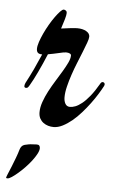

<svg xmlns="http://www.w3.org/2000/svg" viewBox="-109 -465 430 707"><g transform="rotate(5 106.0 -111.5)"><path d="M270 -162.1Q263.2 -148.9 252.4 -131.6Q241.7 -114.3 228 -95.9Q214.4 -77.6 198.5 -59.6Q182.6 -41.5 165.8 -27.6Q148.9 -13.7 131.6 -4.9Q114.3 3.9 98.1 3.9Q87.9 3.9 77.9 1Q67.9 -2 59.8 -8.1Q51.8 -14.2 46.9 -23.4Q42 -32.7 42 -45.9Q42 -64 49.1 -84.2Q56.2 -104.5 67.1 -125.2Q78.1 -146 90.6 -166Q103 -186 114 -204.3Q125 -222.7 132.1 -237.8Q139.2 -252.9 139.2 -264.2Q139.2 -268.6 134 -271.2Q128.9 -273.9 120.1 -273.9Q115.7 -273.9 108.6 -272.5Q101.6 -271 92.8 -269Q84 -267.1 74 -264.9Q64 -262.7 54.2 -261.2Q39.1 -224.6 23.9 -192.9Q8.8 -161.1 -2 -143.1Q-5.9 -136.2 -8.5 -133.5Q-11.2 -130.9 -15.1 -130.9Q-22 -130.9 -22 -137.2Q-22 -139.6 -21.2 -142.8Q-20.5 -146 -19 -148.9Q-4.9 -175.3 8.1 -202.9Q21 -230.5 33.2 -258.8Q22 -258.8 17.1 -263.4Q12.2 -268.1 12.2 -277.8Q12.2 -288.1 17.3 -303.5Q22.5 -318.8 30.3 -335.7Q38.1 -352.5 47.9 -369.4Q57.6 -386.2 67.4 -399.7Q77.1 -413.1 85.2 -421.6Q93.3 -430.2 98.1 -430.2Q102.1 -430.2 106 -427.2Q109.9 -424.3 109.9 -418.9Q109.9 -411.6 105.5 -396Q101.1 -380.4 94.2 -359.9Q114.7 -362.8 130.1 -364.5Q145.5 -366.2 153.8 -366.2Q173.8 -366.2 187 -358.6Q200.2 -351.1 200.2 -338.9Q200.2 -331.5 194.8 -316.7Q189.5 -301.8 181.6 -282.2Q173.8 -262.7 164.6 -240Q155.3 -217.3 147.5 -194.1Q139.6 -170.9 134.3 -148.9Q128.9 -127 128.9 -108.9Q128.9 -94.7 134.5 -85Q140.1 -75.2 151.9 -75.2Q160.6 -75.2 171.6 -79.3Q182.6 -83.5 195.8 -94Q209 -104.5 223.9 -122.8Q238.8 -141.1 254.9 -168.9Q258.8 -176.8 264.2 -176.8Q267.1 -176.8 269.5 -174.8Q272 -172.9 272 -168.9Q272 -166 270 -162.1ZM13.7 75.2Q15.6 74.7 19.8 74.5Q23.9 74.2 28.6 74Q33.2 73.7 37.1 73.5Q41 73.2 42.5 73.2Q49.3 73.2 52 76.9Q54.7 80.6 54.7 85.9Q54.7 94.7 48.1 107.2Q41.5 119.6 31.2 133.1Q21 146.5 8.3 159.7Q-4.4 172.9 -16.6 183.3Q-28.8 193.8 -38.8 200.4Q-48.8 207 -54.2 207Q-59.6 207 -59.6 205.1Q-59.1 201.2 -54 189.2Q-48.8 177.2 -42.5 161.6Q-36.1 146 -29.8 128.9Q-23.4 111.8 -19.5 98.1Q-17.1 90.3 -13.7 86.2Q-10.3 82 -5.9 80.1Q-1.5 78.1 3.4 77.4Q8.3 76.7 13.7 75.2Z"/></g></svg>

Font: Mervale Script
Style: Regular
Weight: 400
Designer: Astigmatic (AOETI)
Foundry: Astigmatic (AOETI)
Version: Version 1.000